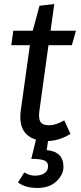

<svg xmlns="http://www.w3.org/2000/svg" viewBox="-20 -677 395 938"><path d="M208 56.2Q290 63.5 290 138.7Q290 175.8 256.1 208.5Q222.2 241.2 162.1 241.2Q102.1 241.2 67.9 213.9L99.1 165Q123 181.2 150.9 181.2Q178.7 181.2 196.3 169.7Q213.9 158.2 214.8 137.2Q215.8 116.2 198.5 107.7Q181.2 99.1 132.8 99.1L155.8 4.9Q64.9 -22 82 -141.1L126 -456.1H35.2L44.9 -526.9H140.1L172.9 -648.9L245.1 -657.2L227.1 -526.9H351.1L331.1 -456.1H216.8L172.9 -139.2Q167 -99.1 177.5 -82Q188 -64.9 220 -64.9Q252 -64.9 293.9 -88.9L324.2 -22.9Q273.4 9.3 214.8 12.2Z"/></svg>

Font: FiraSans-Italic
Style: Italic
Weight: 400
Italic angle: -8°
Designer: Carrois Corporate & Edenspiekermann AG
Foundry: Carrois Corporate GbR & Edenspiekermann AG
Version: Version 3.106;PS 003.106;hotconv 1.0.70;makeotf.lib2.5.58329